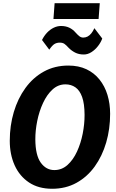

<svg xmlns="http://www.w3.org/2000/svg" viewBox="-20 -1161 718 1189"><path d="M302.9 8Q218.2 8 159.7 -31Q101.2 -70 70.8 -137.2Q40.5 -204.4 40.5 -289Q40.5 -382.8 65.4 -466.9Q90.3 -551.1 137.5 -616Q184.6 -680.9 251.9 -718Q319.2 -755 403.4 -755Q466.8 -755 515.2 -732.2Q563.5 -709.3 596.2 -668.4Q628.9 -627.6 645.5 -573.2Q662 -518.7 662 -455.9Q662 -362.3 637.6 -278.4Q613.1 -194.6 566.7 -130.1Q520.2 -65.6 453.6 -28.8Q387 8 302.9 8ZM316.5 -107.8Q362.7 -107.8 397.9 -139.3Q433.1 -170.9 456.8 -222.2Q480.4 -273.5 492.2 -333.5Q504 -393.5 503.7 -450Q503.4 -519.1 488.5 -560.5Q473.6 -601.8 447 -620.2Q420.4 -638.6 385.3 -638.6Q340 -638.6 305.2 -606.7Q270.4 -574.8 246.5 -523.2Q222.6 -471.5 210.6 -412.2Q198.6 -352.8 198.8 -297.7Q199.5 -199.3 232.6 -153.5Q265.6 -107.8 316.5 -107.8ZM498.9 -823.5Q468.2 -823.5 444.9 -835.5Q421.6 -847.6 404.4 -865.6Q390.4 -881.3 379.2 -889.2Q368.1 -897 350.3 -897Q331.3 -897 317.3 -888.5Q303.3 -880 285.1 -853.4L240.2 -913.3Q253.2 -939.6 271.9 -959.2Q290.6 -978.8 312.8 -989.4Q334.9 -1000.1 358.1 -1000.1Q386.2 -1000.1 408.5 -989.8Q430.9 -979.4 448.2 -959.2Q461.7 -944.2 472.1 -936.2Q482.5 -928.3 495.6 -928.3Q510.1 -928.3 522.6 -934.9Q535 -941.5 545.4 -954.4Q555.9 -967.2 564.4 -986.5L613.2 -922.5Q604.5 -898.3 586.8 -875.6Q569.2 -852.8 546.3 -838.2Q523.4 -823.5 498.9 -823.5ZM590.5 -1043.3H311L318.2 -1141.2H597.9Z"/></svg>

Font: Merriweather Sans Variable Regular
Style: Italic
Weight: 300
Italic angle: -8°
Designer: Eben Sorkin
Foundry: Eben Sorkin
Version: Version 2.001